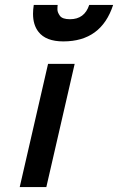

<svg xmlns="http://www.w3.org/2000/svg" viewBox="-20 -759 479 779"><path d="M60 0 175 -500H283L168 0ZM214 -739Q213 -732 213 -720.5Q213 -709 223 -695Q233 -681 264 -681Q323 -681 342 -739H439Q391 -591 237 -591Q166 -591 136 -630Q114 -658 114 -703Q114 -720 117 -739Z"/></svg>

Font: Titillium Web SemiBold
Style: Italic
Weight: 600
Italic angle: -13°
Version: Version 1.002;PS 57.000;hotconv 1.0.70;makeotf.lib2.5.55311